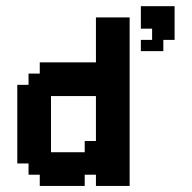

<svg xmlns="http://www.w3.org/2000/svg" viewBox="-20 -613 633 633"><path d="M444.4 -481.5H481.5V-518.5H444.4V-592.6H555.6V-481.5H518.5V-444.4H444.4ZM407.4 -555.6V0H296.3V-37H259.3V0H111.1V-37H74.1V-74.1H37V-333.3H74.1V-370.4H111.1V-407.4H296.3V-555.6ZM259.3 -148.1H296.3V-296.3H148.1V-111.1H259.3Z"/></svg>

Font: Jersey 15
Style: Regular
Weight: 400
Designer: Sarah Cadigan-Fried
Version: Version 1.001; ttfautohint (v1.8.4.7-5d5b)